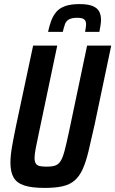

<svg xmlns="http://www.w3.org/2000/svg" viewBox="-20 -911 564 939"><path d="M198 8Q135 8 98.5 -4Q62 -16 46.5 -43Q31 -70 31 -115Q31 -149 39 -195Q47 -241 60 -303L142 -688H260L170 -260Q160 -214 154.5 -184.5Q149 -155 149 -138Q149 -121 155 -111.5Q161 -102 173.5 -99Q186 -96 208 -96Q235 -96 250.5 -101.5Q266 -107 276.5 -123.5Q287 -140 295.5 -172.5Q304 -205 316 -260L406 -688H524L443 -303Q426 -226 413 -172Q400 -118 384 -83Q368 -48 344.5 -28Q321 -8 286 0Q251 8 198 8ZM215 -755Q221 -784 230.5 -809.5Q240 -835 256 -853.5Q272 -872 299.5 -881.5Q327 -891 369 -891Q410 -891 433 -881.5Q456 -872 465 -855Q474 -838 474 -814Q474 -801 471.5 -786.5Q469 -772 466 -755H396Q398 -766 399.5 -775.5Q401 -785 401 -792Q401 -808 392 -816Q383 -824 358 -824Q331 -824 317 -816Q303 -808 297.5 -792Q292 -776 287 -755Z"/></svg>

Font: Saira Condensed SemiBold
Style: Italic
Weight: 600
Width: 3
Italic angle: -12°
Designer: Hector Gatti with collaboration of the Omnibus-Type team
Foundry: Omnibus-Type
Version: Version 1.101